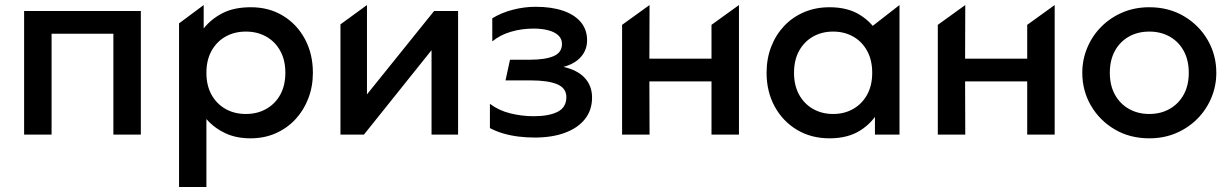

<svg xmlns="http://www.w3.org/2000/svg" viewBox="-20 -539 4926 769"><path d="M76.6 0V-495H544.1V0H434.1V-404H186.6V0Z M697.1 210V-445.4L795.8 -518.8V-425.2Q825.6 -462.8 871.5 -486.4Q917.4 -510 984.9 -510Q1057.6 -510 1113.7 -475.8Q1169.8 -441.6 1201.5 -382.2Q1233.2 -322.8 1233.2 -247.5Q1233.2 -192.9 1215 -145.2Q1196.9 -97.6 1163.6 -61.6Q1130.3 -25.6 1084.6 -5.3Q1038.9 15 983.4 15Q925.4 15 881.4 -5.9Q837.4 -26.9 806.7 -62.2V210ZM964.8 -82.5Q1010.8 -82.5 1046.5 -102.8Q1082.2 -123 1102.6 -159.9Q1122.9 -196.9 1122.9 -247.5Q1122.9 -298.1 1102.5 -335.2Q1082.1 -372.3 1046.3 -392.4Q1010.6 -412.5 964.8 -412.5Q919 -412.5 883.3 -392.4Q847.6 -372.3 827.1 -335.2Q806.7 -298.1 806.7 -247.5Q806.7 -196.9 827 -159.9Q847.4 -123 883.1 -102.8Q918.8 -82.5 964.8 -82.5Z M1343.6 0V-441.4L1449.8 -518.8V-161L1718.7 -495H1814.7V0H1708.4V-338L1437.7 0Z M2121.8 11.9Q2088.4 11.9 2056.8 8Q2025.3 4.1 1996.5 -4.2Q1967.6 -12.6 1942.2 -26V-123.2Q1976.9 -96.8 2023 -85.2Q2069.1 -73.5 2117.8 -73.5Q2178.4 -73.5 2213.4 -91.2Q2248.4 -108.9 2248.4 -150.1Q2248.4 -186 2211.8 -201.5Q2175.1 -217 2104.9 -217H2004.7L2022.7 -299.8H2102.1Q2163.9 -299.8 2197.4 -314.2Q2230.8 -328.6 2230.8 -362.9Q2230.8 -383.2 2216.7 -396.9Q2202.6 -410.5 2176.8 -417.5Q2151.1 -424.5 2116.6 -424.5Q2069.6 -424.5 2026.6 -411.9Q1983.6 -399.4 1951.7 -373.2V-465.8Q1988.1 -488.1 2033.7 -499.9Q2079.3 -511.8 2125.6 -511.8Q2189.3 -511.8 2235.5 -495.9Q2281.6 -480.1 2306.5 -450.1Q2331.4 -420.2 2331.4 -377.6Q2331.4 -339.6 2307.2 -311.6Q2283 -283.6 2236.8 -271.1Q2292.9 -258.4 2322.1 -226.9Q2351.3 -195.4 2351.3 -148Q2351.3 -98.2 2323 -62.3Q2294.7 -26.4 2243.1 -7.3Q2191.6 11.9 2121.8 11.9Z M2471.6 0V-439.5L2581.6 -518.8L2580.9 -304.1H2829.7V-439.5L2939.7 -518.8V0H2829.7V-213.1H2580.9L2581.6 0Z M3302.3 15Q3228.6 15 3171.8 -19.2Q3114.9 -53.4 3082.6 -112.8Q3050.3 -172.2 3050.3 -247.5Q3050.3 -304 3068.8 -351.9Q3087.4 -399.9 3121 -435.3Q3154.6 -470.8 3200.9 -490.4Q3247.2 -510 3302.3 -510Q3375.7 -510 3424.9 -478.9Q3474.1 -447.9 3500.1 -399.1L3460.6 -363V-423.9L3582.7 -518.8V0H3484.3V-119.5L3500.1 -95.9Q3474.1 -47.1 3424.9 -16.1Q3375.7 15 3302.3 15ZM3316.8 -82.5Q3362.1 -82.5 3397.4 -102.8Q3432.8 -123 3453.1 -159.9Q3473.4 -196.9 3473.4 -247.5Q3473.4 -298.1 3453.1 -335.2Q3432.8 -372.3 3397.4 -392.4Q3362.1 -412.5 3316.8 -412.5Q3271.6 -412.5 3236.2 -392.4Q3200.9 -372.3 3180.5 -335.2Q3160.2 -298.1 3160.2 -247.5Q3160.2 -196.9 3180.5 -159.9Q3200.9 -123 3236.2 -102.8Q3271.6 -82.5 3316.8 -82.5Z M3736.1 0V-439.5L3846.1 -518.8L3845.4 -304.1H4094.2V-439.5L4204.2 -518.8V0H4094.2V-213.1H3845.4L3846.1 0Z M4583.2 15Q4505.2 15 4444.6 -20.8Q4384 -56.6 4349.4 -116.2Q4314.8 -175.9 4314.8 -247.5Q4314.8 -300.2 4334.7 -347.7Q4354.5 -395.2 4390.6 -431.7Q4426.8 -468.1 4475.8 -489.1Q4524.8 -510 4583.2 -510Q4661.1 -510 4721.8 -474.2Q4782.4 -438.4 4817 -378.8Q4851.6 -319.1 4851.6 -247.5Q4851.6 -194.8 4831.7 -147.3Q4811.9 -99.8 4775.8 -63.3Q4739.6 -26.9 4690.7 -5.9Q4641.8 15 4583.2 15ZM4583.2 -82.5Q4629 -82.5 4664.7 -102.8Q4700.4 -123 4720.9 -159.9Q4741.3 -196.9 4741.3 -247.5Q4741.3 -298.1 4721 -335.2Q4700.6 -372.3 4664.9 -392.4Q4629.2 -412.5 4583.2 -412.5Q4537.2 -412.5 4501.5 -392.4Q4465.8 -372.3 4445.4 -335.2Q4425.1 -298.1 4425.1 -247.5Q4425.1 -196.9 4445.5 -159.9Q4465.9 -123 4501.7 -102.8Q4537.4 -82.5 4583.2 -82.5Z"/></svg>

Font: Geologica-Sharp
Style: Regular
Weight: 100
Designer: Sindre Bremnes, Frode Helland
Foundry: Monokrom Skriftforlag AS
Version: Version 1.010;gftools[0.9.28]